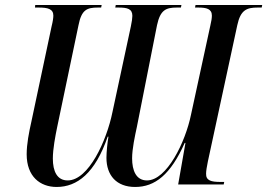

<svg xmlns="http://www.w3.org/2000/svg" viewBox="-20 -734 1062 763"><path d="M205 9C287 9 358 -46 408 -191H411C407 -169 403 -129 403 -107C403 -37 443 9 517 9C596 9 658 -40 714 -166H717L688 -1H869L871 -11H856C820 -11 798 -16 799 -44C799 -55 802 -72 806 -92L923 -634C936 -695 961 -704 1004 -704H1020L1022 -714H757L755 -704H768C800 -704 822 -699 822 -672C822 -663 820 -649 816 -633L739 -278C717 -170 643 -17 564 -17C521 -17 505 -56 505 -105C505 -142 516 -193 524 -230L604 -634C617 -695 640 -704 683 -704H699L701 -714H440L438 -704H451C486 -704 506 -699 506 -671C506 -662 504 -648 500 -629L427 -289C404 -175 332 -17 249 -17C207 -17 190 -53 190 -104C190 -142 200 -194 207 -228L292 -634C304 -695 325 -704 369 -704H382L384 -714H120L119 -704H134C169 -704 192 -699 192 -672C192 -663 190 -649 185 -629L105 -252C95 -208 86 -161 86 -121C86 -32 140 9 205 9Z"/></svg>

Font: Noto Serif Display Condensed Medium
Style: Italic
Weight: 500
Width: 3
Italic angle: -12°
Designer: Monotype Design Team
Foundry: Monotype Imaging Inc.
Version: Version 2.009